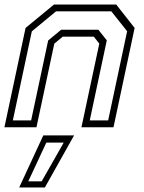

<svg xmlns="http://www.w3.org/2000/svg" viewBox="-22 -560 632 845"><path d="M-2.5 0 90.5 -437 215.5 -540H489.5L570.5 -437L477.5 0H336.5L415 -368L391 -398.5H254L217 -368L138.5 0ZM34.5 -30H115L190 -382L247 -429H411L448 -382.5L373 -30H454L537.5 -422.5L468 -510H224.5L118 -422ZM62.5 265 168.5 36H304L175.5 265ZM102.5 238H161.5L258.5 67.5H182Z"/></svg>

Font: Tourney Thin Light
Style: Italic
Weight: 300
Italic angle: -12°
Version: Version 1.015